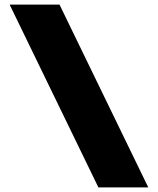

<svg xmlns="http://www.w3.org/2000/svg" viewBox="-20 -720 690 839"><path d="M410 99 22 -700H240L628 99Z"/></svg>

Font: Azeret Mono Black
Style: Regular
Weight: 900
Designer: Martin Vácha
Foundry: Displaay
Version: Version 1.000; Glyphs 3.0.3, build 3074